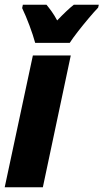

<svg xmlns="http://www.w3.org/2000/svg" viewBox="-32 -786 435 806"><path d="M-12.2 0 106 -553.2H265.1L147.9 0ZM115.7 -606Q106.9 -638.2 91.8 -678.7Q76.7 -719.2 61 -752L64 -766.1H163.1Q173.3 -753.9 185.1 -737.5Q196.8 -721.2 208 -700.2Q229.5 -722.7 246.8 -739Q264.2 -755.4 277.8 -766.1H382.8L379.9 -753.9Q364.3 -737.8 340.6 -709.7Q316.9 -681.6 294.7 -653.1Q272.5 -624.5 260.7 -606Z"/></svg>

Font: Open Sans Condensed ExtraBold
Style: Italic
Weight: 800
Width: 3
Italic angle: -12°
Designer: Monotype Design Team
Foundry: Monotype Imaging Inc.
Version: Version 3.003; ttfautohint (v1.8.4)